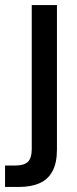

<svg xmlns="http://www.w3.org/2000/svg" viewBox="-48 -522 304 762"><path d="M-28 220V135H11Q48 135 63 120Q78 105 78 70V-502H178V72Q178 124 160.5 157Q143 190 109 205Q75 220 27 220Z"/></svg>

Font: DM Sans 16pt Medium
Style: Regular
Weight: 500
Version: Version 4.004;gftools[0.9.30]